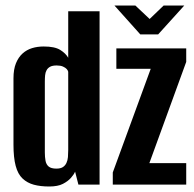

<svg xmlns="http://www.w3.org/2000/svg" viewBox="-20 -671 707 698"><path d="M159 7Q127 7 103 0.5Q79 -6 62 -22Q45 -38 37 -68Q29 -98 29 -145V-386Q29 -419 38 -441Q47 -463 62 -476.5Q77 -490 96.5 -496Q116 -502 139 -502Q179 -502 199 -489.5Q219 -477 228 -461V-630H342V0H265L253 -47Q249 -37 238 -24.5Q227 -12 208.5 -2.5Q190 7 159 7ZM185 -58Q200 -58 208.5 -63.5Q217 -69 221.5 -78.5Q226 -88 227 -100Q228 -112 228 -126V-410Q227 -415 222.5 -420Q218 -425 209 -429Q200 -433 186 -433Q171 -433 162.5 -428.5Q154 -424 149.5 -416Q145 -408 144 -397.5Q143 -387 143 -374V-117Q143 -100 145.5 -86.5Q148 -73 157 -65.5Q166 -58 185 -58ZM390 0V-44L528 -421H403V-495H657V-446L523 -78H657V0ZM490 -546 396 -651H472L524 -602L575 -651H650L555 -546Z"/></svg>

Font: Alumni Sans
Style: Bold
Weight: 700
Designer: Robert E. Leuschke
Foundry: Robert E. Leuschke
Version: Version 1.018